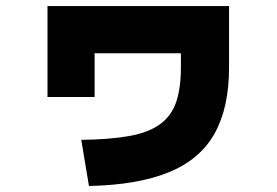

<svg xmlns="http://www.w3.org/2000/svg" viewBox="-20 -618 920 638"><path d="M250 -153.3Q345.6 -154.4 410 -166.1Q474.4 -177.8 512.2 -205.6Q550 -233.3 565.6 -279.4Q581.1 -325.6 581.1 -393.3V-441.1H294.4V-295.6H137.8V-597.8H741.1V-393.3Q741.1 -260 692.8 -173.9Q644.4 -87.8 541.1 -45.6Q437.8 -3.3 275.6 0Z"/></svg>

Font: Paperlogy 9 Black
Style: Regular
Weight: 900
Designer: redesigned by Lee Juim, glyphs from Gmarket Sans & Montserrat
Foundry: PT&
Version: Version 1.001